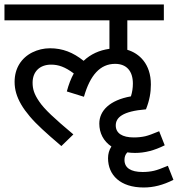

<svg xmlns="http://www.w3.org/2000/svg" viewBox="-20 -642 797 860"><path d="M731.9 100.6C705.1 111.8 684.6 119.6 669.4 123C654.3 126.5 637.2 128.4 618.7 128.4C565.9 128.4 537.6 109.9 537.6 74.7C537.6 61.5 540.5 50.8 550.3 40.5C561 42 572.3 43 584.5 43C628.9 43 670.9 32.2 717.8 8.8L692.9 -54.2C666 -43 645.5 -35.2 630.4 -31.7C615.2 -28.3 598.1 -26.4 579.6 -26.4C527.3 -26.4 498.5 -45.4 498.5 -80.1C498.5 -114.7 527.3 -143.6 633.8 -152.3C649.9 -192.9 655.8 -227.1 655.8 -263.7C655.8 -356 603.5 -403.3 550.3 -418.9V-550.8H713.9V-622.1H0V-550.8H470.2V-423.3C424.8 -417 386.2 -399.4 354.5 -369.6C307.6 -407.2 260.3 -425.8 204.1 -425.8C175.8 -425.8 149.4 -419.4 124.5 -407.2C75.2 -382.3 45.4 -335.9 45.4 -275.4C45.4 -240.7 54.7 -209 74.7 -174.3C84.5 -157.2 97.7 -139.2 113.8 -120.1C129.9 -101.1 148.4 -82.5 168.9 -63.5C189 -44.4 217.8 -19.5 254.9 12.2L308.6 -40C224.1 -110.8 178.2 -153.3 155.8 -187C132.8 -220.2 126 -243.7 126 -271.5C126 -320.8 157.7 -352.5 209 -352.5C241.7 -352.5 271.5 -342.3 310.5 -313C297.9 -290.5 287.6 -263.7 279.3 -232.4L356 -208.5C383.8 -306.2 429.2 -356 495.6 -356C546.4 -356 575.2 -324.2 575.2 -267.6C575.2 -248 572.3 -229 566.4 -210.4C470.7 -193.4 424.8 -145.5 424.8 -88.4C424.8 -45.9 443.4 -9.8 479 14.2C468.8 29.8 463.9 47.4 463.9 66.4C463.9 142.1 518.6 197.8 623.5 197.8C668 197.8 710 187 756.8 163.6Z"/></svg>

Font: Noto Reveo Sans
Style: Regular
Weight: 400
Designer: Monotype Design team
Foundry: Monotype Imaging Inc.
Version: Version 1.04